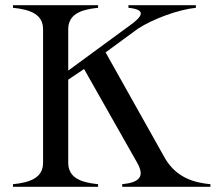

<svg xmlns="http://www.w3.org/2000/svg" viewBox="-20 -720 853 740"><path d="M617 -108 387 -518 511 -609C569 -647 667 -683 735 -690V-700H475V-690C543 -683 534 -659 475 -618L243 -448V-607C243 -664 289 -683 358 -690V-700H30V-690C99 -683 146 -664 146 -607V-93C146 -36 99 -17 30 -10V0H358V-10C289 -17 243 -36 243 -93V-413L304 -454L508 -94C539 -40 519 -17 451 -10V0H791V-10C728 -16 661 -35 617 -108Z"/></svg>

Font: Sprat
Style: Regular
Weight: 400
Designer: Ethan Nakache
Foundry: Collletttivo
Version: Version 2.000;Glyphs 3.2 (3217)